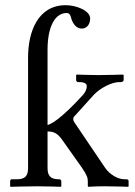

<svg xmlns="http://www.w3.org/2000/svg" viewBox="-20 -718 519 739"><path d="M88 -496V-72C88 -43 79 -28 45 -28H26C21 -28 19 -25 19 -20V-1L21 1C21 1 88 -1 124 -1C163 -1 214 1 214 1L216 -1V-20C216 -25 212 -28 208 -28H206C173 -28 163 -43 163 -72V-212C188 -212 202 -205 222 -176L295 -73C315 -44 318 -33 318 -20V-1L321 1C321 1 348 -1 383 -1C422 -1 473 1 473 1L475 -1V-20C475 -25 473 -28 466 -28H459C434 -28 402 -46 384 -73L267 -246C264 -250 262 -255 262 -260C262 -264 263 -267 266 -270L342 -354C367 -380 411 -402 438 -402H445C450 -402 456 -405 456 -410V-429L452 -431C452 -431 398 -429 359 -429C324 -429 276 -431 276 -431L273 -429V-410C273 -406 276 -402 281 -402H285C309 -402 314 -394 314 -386C314 -376 310 -363 294 -347C240 -288 189 -243 163 -237V-526C163 -618 193 -668 237 -668C245 -668 250 -663 253 -652C258 -631 271 -608 295 -608C312 -608 327 -622 327 -647C327 -677 274 -698 233 -698C127 -698 88 -598 88 -496Z"/></svg>

Font: Libertinus Sans
Style: Regular
Weight: 400
Designer: Philipp H. Poll, Khaled Hosny
Foundry: Caleb Maclennan
Version: Version 7.050;RELEASE